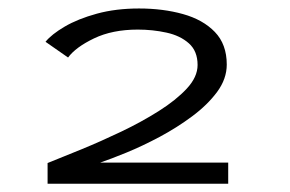

<svg xmlns="http://www.w3.org/2000/svg" viewBox="-20 -724 700 464"><path d="M95 -280V-330Q130 -344 177 -363.2Q224 -382.5 272.8 -405.8Q321.5 -429 363.5 -455.5Q405.5 -482 431.5 -510Q457.5 -538 457.5 -567Q457.5 -600.5 436.5 -619.2Q415.5 -638 382.2 -645.2Q349 -652.5 313 -652.5Q251.5 -652.5 207.2 -631.2Q163 -610 144.5 -585L90 -623Q104.5 -641 136.5 -659.8Q168.5 -678.5 214.2 -691Q260 -703.5 316 -703.5Q374 -703.5 422.2 -690Q470.5 -676.5 499.2 -646.8Q528 -617 528 -568Q528 -533.5 504.8 -502Q481.5 -470.5 444.5 -443Q407.5 -415.5 365.8 -393.2Q324 -371 285.5 -355.2Q247 -339.5 222 -331H531.5V-280Z"/></svg>

Font: Trispace Expanded Light
Style: Regular
Weight: 300
Width: 7
Designer: Tyler Finck
Foundry: Etcetera Type Company
Version: Version 1.210; ttfautohint (v1.8.3)